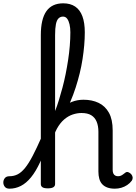

<svg xmlns="http://www.w3.org/2000/svg" viewBox="-123 -1120 820 1157"><path d="M-66 17Q-85 17 -94 5.5Q-103 -6 -103 -20.5Q-103 -35 -94 -46.5Q-85 -58 -66 -58Q-39 -58 -16.5 -69.5Q6 -81 28 -108Q50 -135 74 -181Q98 -227 128 -295Q135 -312 146.5 -313Q158 -314 166 -304.5Q174 -295 169 -279Q145 -200 119 -143.5Q93 -87 64 -51.5Q35 -16 2.5 0.5Q-30 17 -66 17ZM569 17Q543 17 524 10Q505 3 493 -10Q481 -23 475.5 -42.5Q470 -62 470 -86V-326Q470 -361 459.5 -386.5Q449 -412 427 -425.5Q405 -439 368 -439Q342 -439 315 -430Q288 -421 263.5 -400Q239 -379 220 -344.5Q201 -310 190 -259L175 -344Q185 -382 204 -414Q223 -446 250 -469.5Q277 -493 310 -506Q343 -519 380 -519Q432 -519 471.5 -500Q511 -481 533.5 -440.5Q556 -400 556 -334V-96Q556 -83 560 -74.5Q564 -66 571.5 -62Q579 -58 588 -58Q597 -58 604.5 -61Q612 -64 619 -69.5Q626 -75 633 -80Q641 -86 651 -82Q661 -78 668 -70Q676 -60 676.5 -50Q677 -40 671 -31Q660 -16 643.5 -5Q627 6 608 11.5Q589 17 569 17ZM165 15Q143 15 133 8.5Q123 2 123 -11V-908Q123 -1005 156.5 -1052.5Q190 -1100 258 -1100Q301 -1100 330 -1080.5Q359 -1061 373.5 -1022Q388 -983 388 -925Q388 -887 384.5 -847Q381 -807 374.5 -764.5Q368 -722 357.5 -679Q347 -636 333 -592.5Q319 -549 300.5 -506Q282 -463 259.5 -422Q237 -381 209 -343V-11Q209 2 198 8.5Q187 15 165 15ZM209 -451Q221 -481 232 -517Q243 -553 253.5 -592Q264 -631 272.5 -673.5Q281 -716 287.5 -758.5Q294 -801 297.5 -843.5Q301 -886 301 -925Q301 -952 296 -973.5Q291 -995 281.5 -1007.5Q272 -1020 257 -1020Q241 -1020 230 -1009.5Q219 -999 214 -974.5Q209 -950 209 -908Z"/></svg>

Font: Playwrite PT
Style: Regular
Weight: 400
Designer: Veronika Burian, José Scaglione
Foundry: TypeTogether
Version: Version 1.002